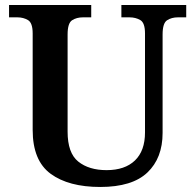

<svg xmlns="http://www.w3.org/2000/svg" viewBox="-20 -734 777 764"><path d="M379 10Q253 10 181.5 -42.5Q110 -95 110 -217V-601Q110 -643 91.5 -654Q73 -665 49 -665H16V-714H343V-665H310Q285 -665 267 -653.5Q249 -642 249 -597V-210Q249 -125 291.5 -91Q334 -57 404 -57Q477 -57 517 -95.5Q557 -134 557 -207V-601Q557 -643 538.5 -654Q520 -665 495 -665H463V-714H721V-665H688Q663 -665 645 -653.5Q627 -642 627 -597V-205Q627 -105 566.5 -47.5Q506 10 379 10Z"/></svg>

Font: Noto Nastaliq Urdu SemiBold
Style: Regular
Weight: 600
Version: Version 3.007